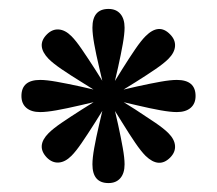

<svg xmlns="http://www.w3.org/2000/svg" viewBox="-20 -716 486 430"><path d="M217 -501Q209 -536 202 -565.5Q195 -595 191 -617.5Q187 -640 187 -654Q187 -696 223 -696Q240 -696 249.5 -685Q259 -674 259 -654Q259 -640 255 -617.5Q251 -595 244.5 -565.5Q238 -536 229 -501ZM229 -501Q238 -467 244.5 -437Q251 -407 255 -384.5Q259 -362 259 -348Q259 -328 249.5 -317Q240 -306 223 -306Q187 -306 187 -348Q187 -362 191 -384.5Q195 -407 202 -437Q209 -467 217 -501ZM223 -507Q258 -516 287.5 -522.5Q317 -529 339.5 -533Q362 -537 376 -537Q418 -537 418 -501Q418 -484 407 -474.5Q396 -465 376 -465Q362 -465 339.5 -469Q317 -473 287.5 -480Q258 -487 223 -495ZM223 -495Q189 -487 159 -480Q129 -473 106.5 -469Q84 -465 70 -465Q50 -465 39 -474.5Q28 -484 28 -501Q28 -537 70 -537Q84 -537 106.5 -533Q129 -529 159 -522.5Q189 -516 223 -507ZM219 -505Q238 -536 254 -561.5Q270 -587 283 -606Q296 -625 306 -635Q336 -665 361 -639Q373 -627 372 -612.5Q371 -598 357 -584Q347 -574 328 -561Q309 -548 283.5 -532Q258 -516 227 -497ZM227 -497Q209 -467 192.5 -441Q176 -415 163 -396Q150 -377 140 -367Q126 -353 111.5 -352Q97 -351 85 -363Q60 -389 89 -418Q99 -428 118 -441Q137 -454 163 -470.5Q189 -487 219 -505ZM219 -497Q189 -516 163 -532Q137 -548 118 -561Q99 -574 89 -584Q60 -614 85 -639Q97 -651 111.5 -650Q126 -649 140 -635Q150 -625 163 -606Q176 -587 192.5 -561.5Q209 -536 227 -505ZM227 -505Q258 -487 283.5 -470.5Q309 -454 328 -441Q347 -428 357 -418Q371 -404 372 -389.5Q373 -375 361 -363Q336 -338 306 -367Q296 -377 283 -396Q270 -415 254 -441Q238 -467 219 -497Z"/></svg>

Font: Montagu Slab 144pt
Style: Bold
Weight: 700
Designer: Florian Karsten
Foundry: Florian Karsten
Version: Version 1.000